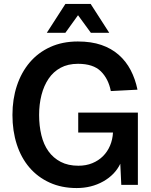

<svg xmlns="http://www.w3.org/2000/svg" viewBox="-20 -936 766 972"><path d="M368 16Q292 16 231.5 -11.5Q171 -39 129 -88Q87 -137 65 -205Q43 -273 43 -354Q43 -434 65.5 -502Q88 -570 130.5 -620Q173 -670 234.5 -698Q296 -726 374 -726Q442 -726 493 -708.5Q544 -691 581 -658.5Q618 -626 641.5 -581Q665 -536 676 -482L541 -475Q529 -537 490.5 -575Q452 -613 375 -613Q324 -613 287 -593Q250 -573 226 -537.5Q202 -502 190 -455Q178 -408 178 -354Q178 -299 189.5 -251.5Q201 -204 225.5 -170Q250 -136 287.5 -116.5Q325 -97 377 -97Q416 -97 447.5 -110Q479 -123 501.5 -145.5Q524 -168 537 -198.5Q550 -229 552 -265H376V-366H678V0H594L589 -107Q562 -51 502.5 -17.5Q443 16 368 16ZM217 -770 311 -916H439L533 -770H440L375 -859L311 -770Z"/></svg>

Font: Geist SemBd
Style: Regular
Weight: 400
Designer: Basement.studio, Andrés Briganti, Mateo Zaragoza
Foundry: Basement.studio, Vercel, Andrés Briganti, Guido Ferreyra, Mateo Zaragoza
Version: Version 1.401